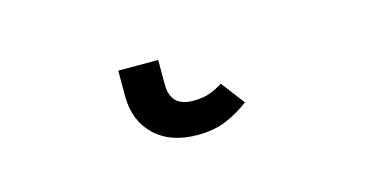

<svg xmlns="http://www.w3.org/2000/svg" viewBox="-34 -62 683 357"><g transform="rotate(-15 307.5 116.0)"><path d="M202.1 88.2V39.5H279V86.7Q279 129.7 322.6 129.7Q340 129.7 352.6 125.6Q365.1 121.5 380 112.3L414.4 157.4Q393.3 173.3 369.7 183.3Q346.2 193.3 314.4 193.3Q262.1 193.3 232.1 164.6Q202.1 135.9 202.1 88.2Z"/></g></svg>

Font: Fira Code
Style: Regular
Weight: 400
Designer: Carrois Corporate, Edenspiekermann AG, Nikita Prokopov
Foundry: Carrois Corporate, Edenspiekermann AG, Nikita Prokopov
Version: Version 5.002